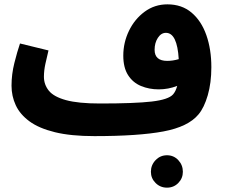

<svg xmlns="http://www.w3.org/2000/svg" viewBox="-20 -605 1034 883"><path d="M414 21Q306 21 232.5 3Q159 -15 115.5 -47Q72 -79 52.5 -121Q33 -163 33 -211Q33 -263 46 -315Q59 -367 72 -405L203 -373Q196 -344 189 -312.5Q182 -281 182 -252Q182 -216 204.5 -188Q227 -160 283.5 -144.5Q340 -129 440 -129Q600 -129 677.5 -138Q755 -147 776 -171Q782 -178 786.5 -187Q791 -196 795 -210Q754 -194 710 -194Q666 -194 628.5 -209.5Q591 -225 569 -259.5Q547 -294 547 -349Q547 -409 573 -463Q599 -517 645 -551Q691 -585 750 -585Q816 -585 861 -547Q906 -509 929 -443.5Q952 -378 952 -296Q952 -224 935.5 -167Q919 -110 893 -79Q846 -22 731.5 -0.5Q617 21 414 21ZM691 -376Q691 -325 749 -325Q775 -325 802 -333Q795 -454 743 -454Q721 -454 706 -431Q691 -408 691 -376ZM748 258Q717 258 695.5 236.5Q674 215 674 185Q674 154 695.5 131.5Q717 109 748 109Q779 109 800 131.5Q821 154 821 185Q821 215 800 236.5Q779 258 748 258Z"/></svg>

Font: Noto Sans Arabic SemCond ExtBd
Style: Regular
Weight: 800
Width: 4
Designer: Monotype Design Team, Nadine Chahine, Nizar Qandah and Khaled Hosny
Foundry: Monotype Imaging Inc.
Version: Version 2.012; ttfautohint (v1.8.4.7-5d5b)